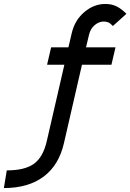

<svg xmlns="http://www.w3.org/2000/svg" viewBox="-85 -727 659 970"><path d="M-65.4 223.1 -50.8 133.8Q40.5 133.8 86.7 100.3Q132.8 66.9 151.4 -14.2L240.2 -399.9H152.8L173.3 -487.8H260.7L277.3 -559.1Q292.5 -625 341.1 -666Q389.6 -707 447.3 -707Q479.5 -707 504.4 -694.6Q529.3 -682.1 553.7 -657.2L485.4 -595.7Q472.2 -609.4 462.2 -613.8Q452.1 -618.2 438.5 -618.2Q415 -618.2 393.3 -600.1Q371.6 -582 364.3 -549.8L349.6 -487.8H498.5L478 -399.9H329.1L238.3 -4.9Q212.9 107.4 135.3 165.3Q57.6 223.1 -65.4 223.1Z"/></svg>

Font: HK Grotesk SemiBold Italic
Style: Regular
Weight: 600
Italic angle: -13°
Designer: Alfredo Marco Pradil and Stefan Peev
Foundry: Hanken Design Co.
Version: Version 1.000;PS 001.000;hotconv 1.0.88;makeotf.lib2.5.64775